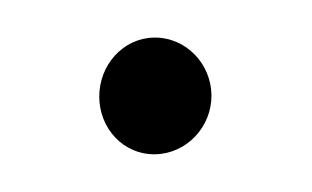

<svg xmlns="http://www.w3.org/2000/svg" viewBox="-25 -122 247 152"><g transform="rotate(5 98.0 -46.0)"><path d="M53.6 -46C53.6 -21 72.4 0.2 97.4 0.2C122.4 0.2 142.4 -21 142.4 -46C142.4 -71 122.4 -92.2 97.4 -92.2C72.4 -92.2 53.6 -71 53.6 -46Z"/></g></svg>

Font: Hi.
Style: Regular
Weight: 400
Designer: Mew Too, Robert Jablonski
Foundry: Cannot Into Space Fonts
Version: Version 1.996